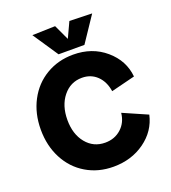

<svg xmlns="http://www.w3.org/2000/svg" viewBox="-153 -961 967 1086"><g transform="rotate(-20 331.0 -418.0)"><path d="M344.2 12.2Q252.9 12.2 180.7 -30.8Q108.4 -73.7 68.1 -150.9Q27.8 -228 27.8 -325.2Q27.8 -422.4 68.4 -499.3Q108.9 -576.2 181.2 -619.1Q253.4 -662.1 344.2 -662.1Q458.5 -662.1 537.6 -594.2Q616.7 -526.4 626 -428.2L481.9 -392.1Q472.7 -452.1 436.3 -487.1Q399.9 -522 346.2 -522Q276.9 -522 232.4 -466.8Q188 -411.6 188 -325.2Q188 -239.7 231.9 -185.8Q275.9 -131.8 346.2 -131.8Q403.3 -131.8 442.6 -167.2Q481.9 -202.6 487.8 -259.8L633.8 -195.8Q612.8 -103 532.7 -45.4Q452.6 12.2 344.2 12.2ZM166 -844.2 304.2 -848.1 347.2 -755.9 390.1 -848.1 525.9 -844.2 423.8 -691.9H268.1Z"/></g></svg>

Font: Apfel Grotezk
Style: Bold
Weight: 700
Designer: Luigi Gorlero
Foundry: Collletttivo
Version: Version 2.000;FEAKit 1.0